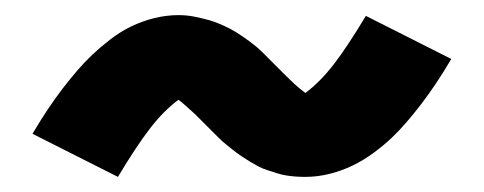

<svg xmlns="http://www.w3.org/2000/svg" viewBox="-20 -424 640 254"><path d="M384 -190Q377 -190 370.5 -190.5Q364 -191 358 -192Q352 -193 346 -195Q340 -197 333.5 -199Q327 -201 321.5 -204Q316 -207 311 -210Q306 -213 300 -217Q294 -221 289 -225Q284 -229 279 -233Q274 -237 269.5 -241.5Q265 -246 261 -250Q257 -254 253 -258Q249 -262 243 -268Q237 -274 232.5 -278Q228 -282 223.5 -286Q219 -290 216 -292Q196 -277 178 -253.5Q160 -230 136 -190L23 -247Q33 -264 43 -279Q53 -294 63 -307Q73 -320 82.5 -331Q92 -342 102 -351.5Q112 -361 125.5 -371.5Q139 -382 153.5 -389Q168 -396 184 -400Q200 -404 216 -404Q227 -404 237 -402Q247 -400 256 -397.5Q265 -395 275 -390.5Q285 -386 293 -381Q301 -376 310.5 -369Q320 -362 327 -355Q334 -348 340.5 -341.5Q347 -335 355.5 -326.5Q364 -318 370 -312.5Q376 -307 384 -301Q404 -316 422 -339.5Q440 -363 464 -403L577 -346Q567 -329 557 -314Q547 -299 537 -286Q527 -273 517.5 -262Q508 -251 498 -241.5Q488 -232 474.5 -222Q461 -212 446.5 -205Q432 -198 416 -194Q400 -190 384 -190Z"/></svg>

Font: Iosevka SS04 XBd Ex
Style: Regular
Weight: 800
Width: 7
Monospace: yes
Designer: Belleve Invis
Foundry: Belleve Invis
Version: Version 19.0.0; ttfautohint (v1.8.4)